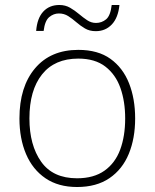

<svg xmlns="http://www.w3.org/2000/svg" viewBox="-20 -740 621 770"><path d="M522 -265Q522 -185 496.5 -123Q471 -61 419 -25.5Q367 10 289 10Q214 10 162.5 -25Q111 -60 84.5 -122Q58 -184 58 -265Q58 -392 120.5 -466Q183 -540 294 -540Q373 -540 423 -504Q473 -468 497.5 -406Q522 -344 522 -265ZM98 -265Q98 -158 145 -91.5Q192 -25 289 -25Q356 -25 399 -55.5Q442 -86 462 -140Q482 -194 482 -265Q482 -333 463 -387Q444 -441 402.5 -473Q361 -505 294 -505Q199 -505 148.5 -441.5Q98 -378 98 -265ZM125 -616Q129 -667 153.5 -693.5Q178 -720 218 -720Q242 -720 261 -709Q280 -698 296.5 -684Q313 -670 329.5 -659Q346 -648 365 -648Q388 -648 405.5 -662.5Q423 -677 428 -720H459Q454 -669 428.5 -642Q403 -615 364 -615Q339 -615 320.5 -626Q302 -637 286 -651Q270 -665 253.5 -675.5Q237 -686 216 -686Q195 -686 177.5 -671.5Q160 -657 155 -616Z"/></svg>

Font: Noto Sans Khmer UI ExtraLight
Style: Regular
Weight: 200
Designer: Danh Hong and the Monotype Design Team
Foundry: Monotype Imaging Inc.
Version: Version 2.002; ttfautohint (v1.8.4.7-5d5b)